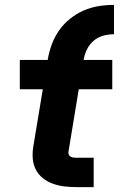

<svg xmlns="http://www.w3.org/2000/svg" viewBox="-20 -765 490 785"><path d="M291 0Q266 0 242 -3Q218 -6 196 -14Q174 -22 155.5 -36.5Q137 -51 126.5 -71.5Q116 -92 114 -116Q112 -140 116 -165L155 -400H61V-520H175Q180 -551 191 -581.5Q202 -612 220.5 -639Q239 -666 265.5 -687.5Q292 -709 322 -722Q352 -735 383.5 -740Q415 -745 446 -745V-625Q424 -625 402 -619Q380 -613 362.5 -598Q345 -583 335 -562Q325 -541 322 -520H439V-400H302L260 -145Q259 -139 261 -133.5Q263 -128 268 -125Q273 -122 279 -121Q285 -120 291 -120H363V0Z"/></svg>

Font: Iosevka Etoile Heavy Oblique
Style: Regular
Weight: 900
Italic angle: -9°
Designer: Belleve Invis
Foundry: Belleve Invis
Version: Version 15.5.2; ttfautohint (v1.8.4)